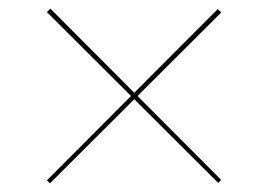

<svg xmlns="http://www.w3.org/2000/svg" viewBox="-20 -557 620 444"><path d="M491.5 -528 298 -335 491.5 -141 484.5 -134 290.5 -327.5 95.5 -133 88.5 -140 283 -335 88.5 -529 96.5 -537 290.5 -342.5 483.5 -536Z"/></svg>

Font: Lato Hairline
Style: Regular
Weight: 100
Designer: Lukasz Dziedzic
Foundry: tyPoland Lukasz Dziedzic
Version: Version 2.007; 2014-02-27